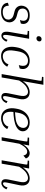

<svg xmlns="http://www.w3.org/2000/svg" viewBox="1288 -2068 790 3405"><g transform="rotate(90 1682.5 -365.0)"><path d="M189 10Q118 10 75 -20Q32 -50 29 -111L80 -127Q81 -84 96 -60.5Q111 -37 135.5 -28Q160 -19 190 -19Q226 -19 257.5 -29.5Q289 -40 308 -62Q327 -84 327 -118Q327 -150 306.5 -175.5Q286 -201 236 -214L176 -230Q131 -242 105.5 -274Q80 -306 80 -350Q80 -385 97 -418.5Q114 -452 152 -474.5Q190 -497 252 -497Q318 -497 354 -474Q390 -451 400 -415Q410 -379 396 -340L335 -324Q361 -393 336.5 -430Q312 -467 249 -467Q196 -467 163.5 -441Q131 -415 131 -370Q131 -303 206 -283L266 -267Q316 -254 346 -219Q376 -184 376 -136Q376 -101 357 -67.5Q338 -34 297 -12Q256 10 189 10Z M662 -617Q643 -617 632 -627.5Q621 -638 621 -657Q621 -678 635.5 -693Q650 -708 672 -708Q692 -708 703 -697.5Q714 -687 714 -669Q714 -649 699.5 -633Q685 -617 662 -617ZM526 -462 530 -487H667L608 -150Q599 -99 598.5 -72Q598 -45 604 -34.5Q610 -24 621 -24Q636 -24 654.5 -43Q673 -62 687 -105L720 -83Q698 -38 670 -16.5Q642 5 613 5Q572 5 553 -29.5Q534 -64 547 -142L593 -408Q599 -443 597 -449.5Q595 -456 580 -457Z M1053 -467Q997 -467 951 -424Q905 -381 889 -285L879 -225Q862 -122 889 -71Q916 -20 977 -20Q1001 -20 1029 -29Q1057 -38 1082 -60Q1107 -82 1121 -121L1163 -98Q1128 -37 1077 -13.5Q1026 10 973 10Q913 10 872.5 -22.5Q832 -55 817 -114Q802 -173 816 -250L820 -272Q832 -339 864 -389.5Q896 -440 945 -468.5Q994 -497 1055 -497Q1113 -497 1150 -474Q1187 -451 1199 -411Q1211 -371 1194 -320L1134 -304Q1159 -384 1137.5 -425.5Q1116 -467 1053 -467Z M1809 -83Q1787 -38 1758.5 -16.5Q1730 5 1698 5Q1659 5 1640 -22Q1621 -49 1634 -117L1674 -315Q1691 -395 1671 -431Q1651 -467 1607 -467Q1565 -467 1514 -434Q1463 -401 1407 -309L1353 0H1293L1409 -661Q1415 -696 1413 -702.5Q1411 -709 1396 -710L1341 -715L1346 -740H1483L1419 -376Q1466 -443 1516 -470Q1566 -497 1615 -497Q1689 -497 1720.5 -447Q1752 -397 1735 -316L1691 -107Q1683 -69 1684 -46.5Q1685 -24 1707 -24Q1724 -24 1743 -43Q1762 -62 1776 -105Z M2269 -98Q2234 -37 2181 -13.5Q2128 10 2078 10Q2011 10 1967.5 -22.5Q1924 -55 1907.5 -114Q1891 -173 1905 -250L1909 -272Q1921 -339 1954 -389.5Q1987 -440 2037.5 -468.5Q2088 -497 2152 -497Q2202 -497 2237 -480Q2272 -463 2290 -435.5Q2308 -408 2308 -377Q2308 -328 2272 -293Q2236 -258 2172.5 -238Q2109 -218 2027 -212L1965 -208Q1953 -113 1983 -66.5Q2013 -20 2077 -20Q2103 -20 2132.5 -29Q2162 -38 2187.5 -59.5Q2213 -81 2226 -120ZM1978 -285 1970 -237 2026 -241Q2115 -247 2163 -268.5Q2211 -290 2229.5 -320.5Q2248 -351 2248 -381Q2248 -422 2221.5 -444.5Q2195 -467 2150 -467Q2092 -467 2043 -424Q1994 -381 1978 -285Z M2669 -453Q2649 -453 2627 -441.5Q2605 -430 2580.5 -400Q2556 -370 2528 -312L2473 0H2413L2485 -408Q2491 -443 2489 -449.5Q2487 -456 2472 -457L2417 -462L2422 -487H2559L2540 -380Q2581 -446 2622 -471.5Q2663 -497 2699 -497Q2730 -497 2754.5 -480Q2779 -463 2790 -430L2739 -385Q2729 -422 2712.5 -437.5Q2696 -453 2669 -453Z M3338 -83Q3316 -38 3287.5 -16.5Q3259 5 3227 5Q3188 5 3169 -22.5Q3150 -50 3163 -117L3203 -315Q3220 -395 3200 -431Q3180 -467 3136 -467Q3094 -467 3043 -434Q2992 -401 2936 -309L2882 0H2822L2894 -408Q2900 -443 2898 -449.5Q2896 -456 2881 -457L2826 -462L2831 -487H2968L2948 -376Q2995 -443 3045 -470Q3095 -497 3144 -497Q3218 -497 3249.5 -447Q3281 -397 3264 -316L3220 -107Q3212 -69 3213 -46.5Q3214 -24 3236 -24Q3253 -24 3272 -43Q3291 -62 3305 -105Z"/></g></svg>

Font: Inria Serif Light
Style: Italic
Weight: 300
Italic angle: -10°
Designer: Black Foundry Team
Foundry: Black Foundry
Version: Version 1.000; ttfautohint (v1.8.3)